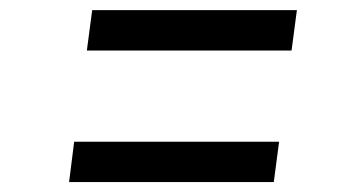

<svg xmlns="http://www.w3.org/2000/svg" viewBox="-20 -505 709 378"><path d="M161.5 -485H564.5L554 -405.5H151ZM126 -226H529.5L519 -146.5H116Z"/></svg>

Font: Merriweather 36pt
Style: Bold Italic
Weight: 700
Italic angle: -7.8°
Version: Version 2.101